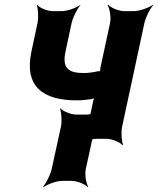

<svg xmlns="http://www.w3.org/2000/svg" viewBox="-20 -574 653 794"><path d="M325 -272C263 -272 236 -293 251 -361L276 -478C281 -502 300 -539 312 -552V-554C297 -542 259 -528 236 -528H198C175 -528 143 -542 134 -554L132 -552C138 -539 140 -502 135 -478L110 -361C79 -216 158 -159 297 -159C317 -159 337 -161 357 -164C363 -165 372 -168 376 -171L374 -174C370 -171 366 -160 365 -154L343 -50C338 -26 316 11 301 24L302 26C318 14 357 0 380 0H420C443 0 476 14 486 26L489 24C483 11 480 -26 485 -50L577 -478C582 -502 601 -539 613 -552L612 -554C596 -542 557 -528 534 -528H494C471 -528 438 -542 428 -554L425 -552C434 -539 440 -502 435 -478L395 -293C394 -288 393 -277 395 -274L399 -277C397 -280 388 -280 383 -279C365 -275 347 -272 325 -272ZM335 124 373 -50C378 -74 400 -111 415 -124L413 -126C397 -114 359 -100 336 -100H297C274 -100 240 -114 230 -126L228 -124C234 -111 237 -74 232 -50L194 124C189 148 170 185 158 198L160 200C176 188 214 174 237 174H276C299 174 333 188 343 200L345 198C336 185 330 148 335 124Z"/></svg>

Font: Asimov
Style: EdgeExtremeIt
Weight: 500
Designer: Google
Version: Version 2.000980: 2014